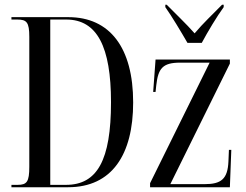

<svg xmlns="http://www.w3.org/2000/svg" viewBox="-20 -786 1031 806"><path d="M767 -606H827C851 -651 891 -718 919 -756V-766H912C874 -727 832 -688 797 -646C761 -687 717 -728 680 -766H674V-756C701 -718 741 -651 767 -606ZM28 0H266C450 0 539 -137 539 -356C539 -586 441 -714 267 -714H28V-704H52C92 -704 103 -693 103 -631V-86C103 -23 93 -10 54 -10H28ZM257 -10H191V-704H258C388 -704 446 -589 446 -357C446 -113 388 -10 257 -10ZM610 0H945L951 -157H941L939 -109C936 -34 908 -13 839 -13H695L945 -519V-536H633L623 -400H633L636 -428C644 -499 663 -523 736 -523H860L610 -17Z"/></svg>

Font: Noto Serif Display ExtraCondensed
Style: Regular
Weight: 400
Width: 2
Designer: Monotype Design Team
Foundry: Monotype Imaging Inc.
Version: Version 2.009